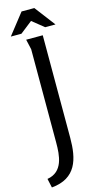

<svg xmlns="http://www.w3.org/2000/svg" viewBox="-188 -951 628 1207"><g transform="rotate(-15 126.0 -348.0)"><path d="M133 -834 209 -773H276L174 -907H91L-15 -772H54ZM73 -728 88 -662V-55C88 29 81 135 -24 152L-11 211C151 196 181 78 181 -61V-728Z"/></g></svg>

Font: Rosario
Style: Regular
Weight: 400
Designer: Hector Gatti
Foundry: Omnibus Type
Version: Version 1.100